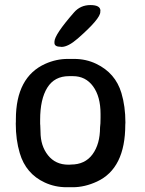

<svg xmlns="http://www.w3.org/2000/svg" viewBox="-20 -747 582 773"><path d="M142.1 -242.7 143.1 -216.3Q143.1 -159.7 173.3 -121.8Q203.6 -84 254.9 -84H260.3L265.6 -84.5Q322.3 -84.5 352.5 -125.7Q382.8 -167 382.8 -233.9Q384.3 -250 384.3 -250.5L384.8 -272.5V-288.1Q384.8 -358.4 354.7 -399.4Q324.7 -440.4 273.9 -440.4H257.8Q199.2 -440.4 170.4 -394Q141.6 -347.7 141.6 -264.6V-248ZM199.2 -574.2V-579.1Q199.2 -606.9 277.8 -696.8Q303.7 -726.6 344 -726.6Q384.3 -726.6 384.3 -703.6L383.8 -701.2V-698.7Q383.8 -671.4 293.5 -592.3Q254.4 -558.1 227.5 -558.1L225.1 -558.6Q199.2 -558.6 199.2 -574.2ZM253.4 -509.8H278.3Q326.2 -509.8 367.2 -490.2Q444.8 -453.1 468.8 -372.6Q484.9 -318.8 484.9 -253.4L484.4 -245.1Q484.4 -68.8 370.6 -16.1Q321.3 6.8 272.9 6.8H248Q201.2 6.8 160.2 -12.2Q84 -47.4 59.6 -130.4Q43.5 -184.1 43.5 -249L43.9 -257.8V-266.1Q43.9 -437 162.6 -490.2Q206.5 -509.8 253.4 -509.8Z"/></svg>

Font: Averia Sans Libre
Style: Regular
Weight: 400
Version: Version 1.002